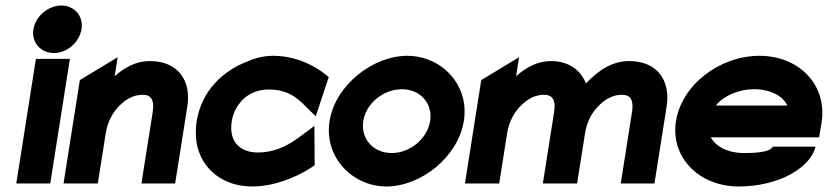

<svg xmlns="http://www.w3.org/2000/svg" viewBox="-20 -664 2997 695"><path d="M101 -558C93 -510 128 -472 175 -472C222 -472 267 -510 275 -558C283 -606 249 -644 202 -644C155 -644 109 -606 101 -558ZM39 0H162L233 -451H110Z M210 0H334L363 -183C370 -226 390 -260 414 -283C435 -304 463 -321 496 -321C528 -321 539 -301 533 -260L492 0H614L658 -278C673 -372 625 -443 522 -443C473 -443 431 -420 395 -388L406 -457L269 -374Z M692 -225C687 -192 688 -160 695 -131C717 -48 789 11 894 11C968 11 1047 -19 1106 -57L1119 -66L1118 -208L1053 -160C1013 -132 967 -112 914 -112C849 -112 807 -151 819 -226C822 -243 827 -258 835 -272C857 -311 896 -340 954 -340C1007 -340 1043 -321 1074 -291L1123 -243L1170 -385L1159 -394C1112 -432 1043 -462 969 -462C937 -462 906 -455 877 -442C788 -409 709 -335 692 -225Z M1173 -226C1152 -95 1256 11 1379 11C1503 11 1638 -95 1659 -226C1680 -357 1578 -462 1454 -462C1331 -462 1194 -357 1173 -226ZM1295 -226C1305 -290 1368 -341 1435 -341C1501 -341 1547 -290 1537 -226C1527 -162 1464 -110 1398 -110C1331 -110 1285 -162 1295 -226Z M1663 0H1787L1816 -183C1823 -226 1843 -260 1867 -283C1888 -304 1916 -321 1949 -321C1981 -321 1992 -301 1986 -260L1945 0H2069L2098 -183C2105 -227 2125 -260 2149 -283C2170 -304 2198 -321 2231 -321C2263 -321 2274 -301 2268 -260L2227 0H2349L2393 -278C2408 -372 2360 -443 2257 -443C2194 -443 2144 -407 2101 -362C2082 -412 2036 -443 1975 -443C1926 -443 1884 -420 1848 -388L1859 -457L1722 -374Z M2427 -226C2406 -95 2510 11 2654 11C2799 11 2914 -57 2932 -133H2777C2769 -112 2708 -110 2673 -110C2616 -110 2571 -133 2553 -167H2945L2954 -221C2975 -355 2874 -462 2729 -462C2585 -462 2448 -357 2427 -226ZM2571 -282C2598 -316 2652 -341 2710 -341C2768 -341 2814 -317 2830 -282Z"/></svg>

Font: Charger Sport
Style: UltNrwObl
Weight: 1000
Designer: Jasper
Foundry: Cannot Into Space Fonts
Version: Version 1.1